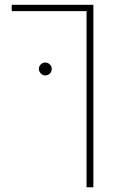

<svg xmlns="http://www.w3.org/2000/svg" viewBox="-20 -585 501 808"><path d="M344.2 203.1V-538.1H29.3V-564.9H373V203.1ZM170.4 -267.6Q159.2 -267.6 151.4 -276.4Q143.6 -285.2 143.6 -294.4Q143.6 -305.7 151.4 -313.7Q159.2 -321.8 170.4 -321.8Q181.6 -321.8 189.7 -313.7Q197.8 -305.7 197.8 -294.4Q197.8 -283.2 189.7 -275.4Q181.6 -267.6 170.4 -267.6Z"/></svg>

Font: Heebo Thin
Style: Regular
Weight: 250
Designer: Oded Ezer
Foundry: Ezer Type House
Version: Version 3.100